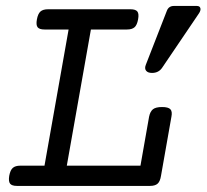

<svg xmlns="http://www.w3.org/2000/svg" viewBox="-20 -610 678 630"><path d="M205.1 -513.2H126Q109.4 -513.2 103.5 -520.5Q97.7 -527.8 101.1 -546.4Q104.5 -564.9 112.8 -572.3Q121.1 -579.6 137.7 -579.6H408.2Q424.8 -579.6 430.7 -572.3Q436.5 -564.9 433.1 -546.4Q429.7 -527.8 421.4 -520.5Q413.1 -513.2 396.5 -513.2H278.3L199.2 -66.4H440.9L469.2 -227.1Q472.7 -244.1 481.9 -251.5Q491.2 -258.8 511.7 -258.8Q532.2 -258.8 539.1 -251.5Q545.9 -244.1 542.5 -227.1L508.3 -33.2Q505.4 -14.6 497.1 -7.3Q488.8 0 472.2 0H35.6Q19 0 13.2 -7.3Q7.3 -14.6 10.3 -33.2Q13.7 -51.8 22 -59.1Q30.3 -66.4 46.9 -66.4H126ZM512.1 -387.8Q500.6 -370.7 478.8 -370.7Q465 -370.7 459.3 -378.1Q453.5 -385.4 458.7 -398L527.5 -574.6Q533.5 -590.5 550.9 -590.5H625.7Q635.6 -590.5 637.5 -583.1Q639.5 -575.8 632.4 -565.5Z"/></svg>

Font: Courier Prime
Style: Italic
Weight: 400
Monospace: yes
Designer: Alan Dague-Greene
Foundry: Quote-Unquote Apps
Version: Version 1.202